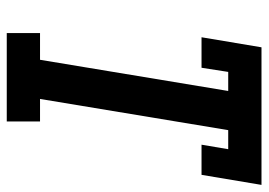

<svg xmlns="http://www.w3.org/2000/svg" viewBox="-130 -644 775 554"><g transform="rotate(90 257.0 -367.5)"><path d="M76 0V-96H153L243 -639H188L176 -562H88L117 -735H514L485 -562H398L411 -639H356L266 -96H331V0Z"/></g></svg>

Font: Iosevka Curly Slab Oblique
Style: Bold
Weight: 700
Italic angle: -9°
Monospace: yes
Designer: Belleve Invis
Foundry: Belleve Invis
Version: Version 11.1.0; ttfautohint (v1.8.3)